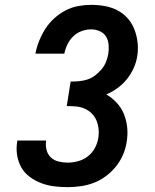

<svg xmlns="http://www.w3.org/2000/svg" viewBox="-20 -763 640 791"><path d="M259 8Q230 8 202.5 4.5Q175 1 150 -8.5Q125 -18 103 -34Q81 -50 68 -73Q55 -96 50.5 -123.5Q46 -151 51 -180V-184H170V-182Q167 -163 172 -144.5Q177 -126 190 -114Q203 -102 221.5 -97.5Q240 -93 259 -93Q280 -93 302 -99Q324 -105 342 -119Q360 -133 371 -153.5Q382 -174 385 -195Q388 -214 386 -232.5Q384 -251 377 -267.5Q370 -284 357 -296.5Q344 -309 327.5 -316Q311 -323 292.5 -324.5Q274 -326 255 -326L271 -427Q288 -427 305.5 -428.5Q323 -430 340 -435.5Q357 -441 371.5 -452Q386 -463 398 -477Q410 -491 416.5 -507.5Q423 -524 426 -540Q429 -559 427.5 -578Q426 -597 417 -612Q408 -627 391 -634.5Q374 -642 355 -642Q336 -642 316.5 -635Q297 -628 282 -613.5Q267 -599 258 -580.5Q249 -562 245 -542H126Q131 -569 141.5 -595Q152 -621 167 -644.5Q182 -668 203.5 -687.5Q225 -707 250 -720Q275 -733 302 -738Q329 -743 355 -743Q384 -743 412 -738Q440 -733 464.5 -720Q489 -707 506.5 -687Q524 -667 534 -641Q544 -615 547 -586.5Q550 -558 545 -529Q541 -505 530 -481Q519 -457 502.5 -436.5Q486 -416 464 -400Q442 -384 418 -374Q442 -360 461 -339.5Q480 -319 490.5 -293Q501 -267 504 -238Q507 -209 502 -179Q498 -152 487 -126Q476 -100 458 -77.5Q440 -55 416.5 -37.5Q393 -20 367 -10Q341 0 313 4Q285 8 259 8Z"/></svg>

Font: Iosevka Etoile
Style: Bold Italic
Weight: 700
Italic angle: -9°
Designer: Belleve Invis
Foundry: Belleve Invis
Version: Version 28.1.0; ttfautohint (v1.8.4)